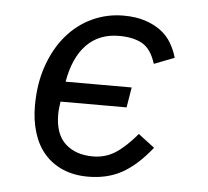

<svg xmlns="http://www.w3.org/2000/svg" viewBox="-44 -575 688 634"><g transform="rotate(5 300.0 -258.0)"><path d="M270 12Q222 12 185.5 -4Q149 -20 124.5 -48.5Q100 -77 87.5 -117.5Q75 -158 75 -206Q75 -280 96 -339.5Q117 -399 153 -441Q189 -483 237.5 -505.5Q286 -528 341 -528Q382 -528 412.5 -518Q443 -508 465 -491.5Q487 -475 500.5 -452Q514 -429 521 -404L454 -378Q439 -426 409.5 -443Q380 -460 332 -460Q266 -460 224.5 -417.5Q183 -375 169 -294H388L377 -227H158Q156 -212 155 -203Q154 -194 154 -185Q154 -119 188.5 -87.5Q223 -56 280 -56Q321 -56 354 -77Q387 -98 425 -143L479 -102Q431 -42 382.5 -15Q334 12 270 12Z"/></g></svg>

Font: IBM Plex Mono
Style: Italic
Weight: 400
Italic angle: -9°
Monospace: yes
Designer: Mike Abbink, Paul van der Laan, Pieter van Rosmalen
Foundry: Bold Monday
Version: Version 2.3